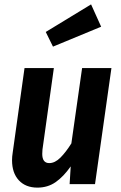

<svg xmlns="http://www.w3.org/2000/svg" viewBox="-20 -841 551 877"><path d="M35 -109Q35 -126 38 -144L92 -530H226L174 -158Q173 -151 173 -138Q173 -96 205 -96Q231 -96 256 -121Q281 -146 306 -186L355 -530H489L414 0H298L303 -81Q270 -34 234 -9Q198 16 151 16Q97 16 66 -17.5Q35 -51 35 -109ZM442 -719 222 -628 189 -695 396 -821Z"/></svg>

Font: Fira Sans Condensed SemiBold
Style: Italic
Weight: 600
Width: 3
Italic angle: -8°
Designer: bBox Type GmbH & Carrois Corporate GbR & Edenspiekermann AG
Foundry: bBox Type GmbH & Carrois Corporate GbR & Edenspiekermann AG
Version: Version 4.301